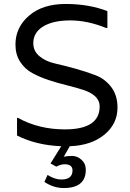

<svg xmlns="http://www.w3.org/2000/svg" viewBox="-20 -728 657 969"><path d="M302 63Q318 59 344 59Q370 59 391.5 78.5Q413 98 413 129Q413 221 302 221Q250 221 204 190L220 155Q257 178 289 178Q346 178 346 132Q346 117 336 109Q326 101 306.5 101Q287 101 264 113L235 97L289 10Q163 5 66 -44V-133H71Q175 -75 308 -75Q483 -75 483 -191Q483 -248 398 -275Q361 -287 316 -298Q271 -309 225.5 -324Q180 -339 142.5 -359.5Q105 -380 81.5 -416.5Q58 -453 58 -503Q58 -590 126.5 -649Q195 -708 311.5 -708Q428 -708 522 -672V-587H515Q421 -625 334.5 -625Q248 -625 198 -594.5Q148 -564 148 -510Q148 -470 179.5 -444Q211 -418 258 -407.5Q305 -397 360.5 -381.5Q416 -366 463 -348Q510 -330 541.5 -288.5Q573 -247 573 -185Q573 -103 507 -48.5Q441 6 332 10Z"/></svg>

Font: Varela
Style: Regular
Weight: 400
Designer: Joe Prince
Foundry: Joe Prince
Version: Version 1.000